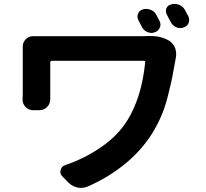

<svg xmlns="http://www.w3.org/2000/svg" viewBox="-20 -876 1040 968"><path d="M728.5 -694.3Q734.4 -694.3 740.2 -694.3Q793.9 -694.3 834 -669.9Q854.5 -656.2 863.3 -632.8Q868.2 -618.2 868.2 -603.5Q868.2 -593.8 866.2 -584Q864.3 -576.2 864.3 -572.3Q853.5 -511.7 847.7 -482.9Q841.8 -454.1 827.6 -396.5Q813.5 -338.9 793 -291Q772.5 -243.2 745.1 -200.2Q690.4 -114.3 606.9 -46.9Q523.4 20.5 419.9 65.4Q404.3 71.3 387.7 71.3Q378.9 71.3 370.1 69.3Q344.7 63.5 325.2 44.9L293.9 12.7Q284.2 2.9 284.2 -9.8Q284.2 -14.6 286.1 -19.5Q291 -38.1 309.6 -43.9Q405.3 -76.2 489.3 -133.8Q573.2 -191.4 621.1 -267.6Q694.3 -384.8 711.9 -561.5Q712.9 -569.3 706.1 -569.3H240.2Q233.4 -569.3 233.4 -561.5V-402.3V-376Q233.4 -353.5 217.8 -336.9Q201.2 -320.3 178.7 -320.3H147.5Q124 -320.3 108.4 -336.9Q93.8 -352.5 93.8 -374L94.7 -402.3V-613.3V-641.6Q94.7 -662.1 109.4 -677.7Q124 -693.4 146.5 -693.4Q146.5 -693.4 147.5 -693.4Q177.7 -693.4 211.9 -693.4H690.4Q710 -693.4 728.5 -694.3ZM821.3 -801.8Q816.4 -810.5 816.4 -819.3Q816.4 -826.2 818.4 -833Q825.2 -849.6 841.8 -853.5Q850.6 -856.4 859.4 -856.4Q870.1 -856.4 880.9 -852.5Q900.4 -845.7 911.1 -828.1Q919.9 -811.5 929.7 -793.9Q933.6 -785.2 933.6 -775.4Q933.6 -767.6 930.7 -759.8Q922.9 -742.2 904.3 -737.3Q896.5 -734.4 888.7 -734.4Q877.9 -734.4 867.2 -739.3Q848.6 -748 839.8 -766.6Q831.1 -784.2 821.3 -801.8ZM677.7 -774.4Q672.9 -783.2 672.9 -793Q672.9 -799.8 675.8 -806.6Q682.6 -823.2 699.2 -828.1Q708 -831.1 716.8 -831.1Q727.5 -831.1 738.3 -827.1Q757.8 -820.3 767.6 -801.8Q776.4 -785.2 785.2 -768.6Q789.1 -759.8 789.1 -752Q789.1 -743.2 785.2 -735.4Q777.3 -717.8 758.8 -712.9Q751 -710 744.1 -710Q732.4 -710 721.7 -714.8Q703.1 -723.6 694.3 -742.2Q686.5 -758.8 677.7 -774.4Z"/></svg>

Font: Gen Jyuu Gothic Monospace Bold
Style: Bold
Weight: 700
Designer: [Source Han Sans]
Ryoko NISHIZUKA  (kana & ideographs); Paul D. Hunt (Latin, Greek & Cyrillic); Wenlong ZHANG  (bopomofo
Version: Version 1.002.20150607